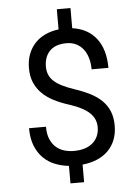

<svg xmlns="http://www.w3.org/2000/svg" viewBox="-61 -872 722 1020"><g transform="rotate(-5 300.0 -362.0)"><path d="M442.9 -183.1Q443.4 -227.5 410.4 -259.3Q377.4 -291 305.7 -314.5Q260.3 -328.6 223.6 -347.2Q187 -365.7 160.9 -391.4Q134.8 -417 120.6 -450.2Q106.4 -483.4 106.4 -526.9Q106.4 -567.9 118.9 -601.1Q131.3 -634.3 154.1 -658.9Q176.8 -683.6 209.2 -698.7Q241.7 -713.9 281.2 -718.8V-826.2H354V-718.8Q436 -707.5 481.4 -649.7Q526.9 -591.8 527.3 -492.2H437.5Q437.5 -524.9 429.4 -552.5Q421.4 -580.1 406 -599.9Q390.6 -619.6 368.2 -630.9Q345.7 -642.1 316.9 -642.1Q257.8 -642.1 227.5 -611.3Q197.3 -580.6 196.8 -528.3Q196.8 -503.9 204.6 -484.9Q212.4 -465.8 229.2 -450.2Q246.1 -434.6 272.7 -421.1Q299.3 -407.7 336.9 -395Q382.8 -379.9 419.4 -361.3Q456.1 -342.8 481.4 -317.9Q506.8 -293 520.3 -260.3Q533.7 -227.5 533.7 -184.1Q533.7 -141.6 520.3 -107.9Q506.8 -74.2 482.4 -50Q458 -25.9 423.1 -11.2Q388.2 3.4 345.7 7.8V101.6H272.9V8.3Q234.9 4.4 200 -9.3Q165 -22.9 138.2 -49.1Q111.3 -75.2 95.2 -114.7Q79.1 -154.3 79.1 -209.5H169.4Q169.4 -168.5 181.6 -141.4Q193.8 -114.3 213.1 -98.1Q232.4 -82 256.8 -75.2Q281.2 -68.4 306.2 -68.4Q337.9 -68.4 363.3 -76.2Q388.7 -84 406.2 -98.9Q423.8 -113.8 433.3 -135Q442.9 -156.2 442.9 -183.1Z"/></g></svg>

Font: Roboto Mono
Style: Regular
Weight: 400
Designer: Google
Version: Version 2.000985; 2015; ttfautohint (v1.3)